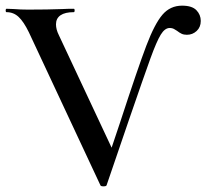

<svg xmlns="http://www.w3.org/2000/svg" viewBox="-20 -656 730 679"><path d="M3 -613Q0 -613 0 -619Q0 -625 3 -625L29 -624Q53 -622 79 -622Q149 -622 201 -624Q217 -625 241 -625Q244 -625 244 -619Q244 -613 241 -613Q210 -613 194 -602Q178 -591 178 -570Q178 -552 188 -532L384 -114L345 -45Q395 -195 404 -221Q468 -417 497.5 -494.5Q527 -572 554.5 -604Q582 -636 624 -636Q659 -636 674.5 -620Q690 -604 690 -582Q690 -560 675.5 -546.5Q661 -533 641 -533Q630 -533 622.5 -536.5Q615 -540 606 -547Q604 -548 597 -552.5Q590 -557 580 -557Q563 -557 548.5 -533.5Q534 -510 512 -449.5Q490 -389 436 -232L357 -1Q356 3 346 3Q336 3 335 -1L82 -542Q64 -579 46 -596Q28 -613 3 -613Z"/></svg>

Font: Cormorant Garamond SemiBold
Style: Regular
Weight: 600
Designer: Christian Thalmann (Catharsis Fonts)
Foundry: Catharsis Fonts
Version: Version 4.000